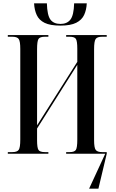

<svg xmlns="http://www.w3.org/2000/svg" viewBox="-20 -925 698 1155"><path d="M344 -771Q282 -771 248.5 -787.5Q215 -804 201 -834.5Q187 -865 185 -905H262Q264 -833 283.5 -807Q303 -781 344 -781Q383 -781 403.5 -807Q424 -833 426 -905H502Q500 -865 486 -835Q472 -805 438.5 -788Q405 -771 344 -771ZM27 0V-10H54Q83 -10 92.5 -23.5Q102 -37 102 -85V-631Q102 -677 92.5 -690.5Q83 -704 54 -704H27V-714H271V-704H250Q220 -704 211.5 -690.5Q203 -677 203 -629V-171L445 -553V-632Q445 -678 436.5 -691Q428 -704 399 -704H378V-714H622V-704H594Q565 -704 555.5 -690.5Q546 -677 546 -629V-82Q546 -36 556 -23Q566 -10 594 -10H622V0L572 210H516L613 0H378V-10H399Q428 -10 436.5 -23.5Q445 -37 445 -85V-535L203 -152V-81Q203 -36 211.5 -23Q220 -10 250 -10H271V0Z"/></svg>

Font: Noto Serif Display ExtraCondensed Medium
Style: Regular
Weight: 500
Width: 2
Designer: Monotype Design Team
Foundry: Monotype Imaging Inc.
Version: Version 2.009